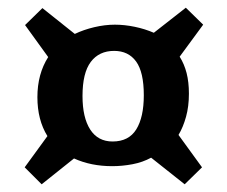

<svg xmlns="http://www.w3.org/2000/svg" viewBox="-20 -566 590 498"><path d="M459 -88 372 -157Q350 -145 323.5 -140Q297 -135 271 -135Q216 -135 172 -155L88 -88L44 -132L103 -213Q77 -255 77 -314Q77 -374 105 -418L45 -501L90 -545L174 -478Q197 -489 224.5 -495.5Q252 -502 278 -502Q303 -502 329.5 -496.5Q356 -491 379 -481L462 -546L507 -502L446 -419Q458 -400 464 -376.5Q470 -353 470 -323Q470 -290 462.5 -263Q455 -236 443 -216L504 -132ZM272 -199Q314 -199 333.5 -230.5Q353 -262 353 -319Q353 -379 333 -406.5Q313 -434 276 -434Q237 -434 215.5 -405.5Q194 -377 194 -317Q194 -261 214 -230Q234 -199 272 -199Z"/></svg>

Font: Literata 12pt SemiBold
Style: Regular
Weight: 600
Designer: Latin by Veronika Burian and Jose Scaglione. Greek by Irene Vlachou. Cyrillic by Vera Evstafieva.
Foundry: TypeTogether
Version: Version 3.002